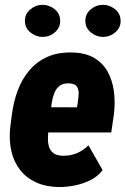

<svg xmlns="http://www.w3.org/2000/svg" viewBox="-20 -752 511 782"><path d="M217.8 9.8Q166 8.8 126.7 -9.3Q87.4 -27.3 62.3 -59.3Q37.1 -91.3 26.9 -134Q16.6 -176.8 21 -227.1L28.3 -284.7Q35.2 -338.4 52.7 -384.8Q70.3 -431.2 100.3 -466.3Q130.4 -501.5 173.8 -520.8Q217.3 -540 276.4 -538.1Q329.6 -536.6 364.5 -515.6Q399.4 -494.6 418.7 -459.5Q438 -424.3 443.8 -380.4Q449.7 -336.4 444.3 -289.1L433.1 -212.4H75.7L93.8 -315.4L293.5 -314.9L296.9 -334.5Q299.3 -352.1 300.3 -369.4Q301.3 -386.7 293.7 -398.7Q286.1 -410.6 263.7 -412.6Q236.3 -413.6 221.7 -401.6Q207 -389.6 200 -369.9Q192.9 -350.1 189.9 -327.4Q187 -304.7 185.1 -284.7L177.7 -226.6Q175.8 -207 175.3 -188.2Q174.8 -169.4 179.9 -153.6Q185.1 -137.7 197.5 -128.2Q210 -118.7 234.9 -117.7Q265.1 -116.7 292 -127.7Q318.8 -138.7 340.3 -160.2L397.9 -59.1Q377.9 -32.7 347.4 -17.8Q316.9 -2.9 283 3.7Q249 10.3 217.8 9.8ZM81.5 -665Q80.6 -693.8 102.5 -712.9Q124.5 -731.9 151.9 -732.4Q179.2 -732.9 201.7 -715.3Q224.1 -697.8 225.1 -668.9Q226.1 -640.1 204.3 -621.1Q182.6 -602.1 154.8 -601.6Q127.9 -601.1 105.2 -618.9Q82.5 -636.7 81.5 -665ZM327.6 -665Q326.7 -693.8 348.4 -712.9Q370.1 -731.9 397.5 -732.4Q424.8 -732.9 447.5 -715.3Q470.2 -697.8 471.2 -668.9Q472.2 -640.1 450.4 -621.1Q428.7 -602.1 400.9 -601.6Q374 -601.1 351.3 -618.9Q328.6 -636.7 327.6 -665Z"/></svg>

Font: Roboto Condensed Black
Style: Italic
Weight: 900
Italic angle: -12°
Designer: Christian Robertson
Foundry: Google
Version: Version 3.008; 2023